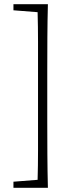

<svg xmlns="http://www.w3.org/2000/svg" viewBox="-20 -735 347 914"><path d="M205 -398V-158Q205 -79 205.5 0.5Q206 80 208 159H44V130L159 121Q161 53 161 -17.5Q161 -88 161 -158V-398Q161 -467 161 -537Q161 -607 159 -677L44 -686V-715H208Q206 -638 205.5 -558Q205 -478 205 -398Z"/></svg>

Font: Source Serif Pro Light
Style: Regular
Weight: 300
Designer: Frank Grießhammer
Foundry: Adobe Systems Incorporated
Version: Version 3.001;hotconv 1.0.111;makeotfexe 2.5.65597